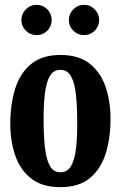

<svg xmlns="http://www.w3.org/2000/svg" viewBox="-20 -760 500 793"><path d="M22.5 -248.5Q22.5 -328.5 42.5 -393Q62.5 -457.5 108 -495.2Q153.5 -533 229.5 -533Q306 -533 351.2 -496.5Q396.5 -460 416.5 -400Q436.5 -340 436.5 -270Q436.5 -190 416.5 -126Q396.5 -62 351.2 -24.5Q306 13 229.5 13Q153.5 13 108 -23.2Q62.5 -59.5 42.5 -119Q22.5 -178.5 22.5 -248.5ZM160 -270Q160 -203.5 165.2 -153.8Q170.5 -104 185.2 -76.2Q200 -48.5 229.5 -48.5Q259 -48.5 274 -75.2Q289 -102 294 -147.8Q299 -193.5 299 -250Q299 -316.5 294 -366.2Q289 -416 274 -443.8Q259 -471.5 229.5 -471.5Q200 -471.5 185.2 -444.8Q170.5 -418 165.2 -372.2Q160 -326.5 160 -270ZM327 -615Q301 -615 282.8 -633.2Q264.5 -651.5 264.5 -677.5Q264.5 -703 282.8 -721.5Q301 -740 327 -740Q353 -740 371.2 -721.5Q389.5 -703 389.5 -677.5Q389.5 -651.5 371.2 -633.2Q353 -615 327 -615ZM131 -615Q105 -615 86.8 -633.2Q68.5 -651.5 68.5 -677.5Q68.5 -703 86.8 -721.5Q105 -740 131 -740Q157 -740 175.2 -721.5Q193.5 -703 193.5 -677.5Q193.5 -651.5 175.2 -633.2Q157 -615 131 -615Z"/></svg>

Font: Besley* Condensed Semi
Style: Regular
Weight: 600
Width: 3
Designer: Owen Earl
Foundry: indestructible type*
Version: Version 3.000; ttfautohint (v1.8.3)